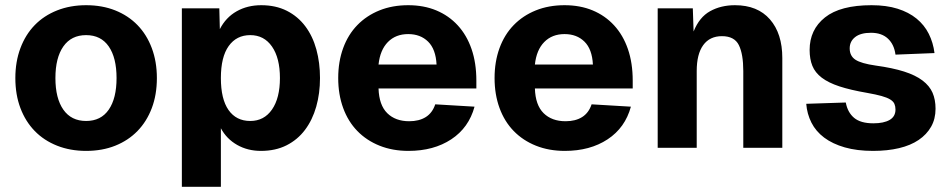

<svg xmlns="http://www.w3.org/2000/svg" viewBox="-20 -568 3655 738"><path d="M311 12Q250 12 199.5 -8Q149 -28 113.5 -64.5Q78 -101 58.5 -152.5Q39 -204 39 -268Q39 -331 58.5 -383Q78 -435 113.5 -471.5Q149 -508 199.5 -528Q250 -548 311 -548Q373 -548 423 -528Q473 -508 508.5 -471.5Q544 -435 563.5 -383Q583 -331 583 -268Q583 -204 563.5 -152.5Q544 -101 508.5 -64.5Q473 -28 423 -8Q373 12 311 12ZM311 -103Q368 -103 398 -146.5Q428 -190 428 -268Q428 -346 398 -389.5Q368 -433 311 -433Q254 -433 223.5 -389.5Q193 -346 193 -268Q193 -190 223.5 -146.5Q254 -103 311 -103Z M679 150V-536H823L825 -456Q848 -501 889.5 -524.5Q931 -548 984 -548Q1040 -548 1082.5 -526.5Q1125 -505 1153.5 -467Q1182 -429 1196 -378Q1210 -327 1210 -268Q1210 -209 1195.5 -158Q1181 -107 1152.5 -69Q1124 -31 1081.5 -9.5Q1039 12 983 12Q932 12 891.5 -11Q851 -34 829 -75V150ZM942 -103Q995 -103 1025.5 -147Q1056 -191 1056 -268Q1056 -345 1025.5 -389Q995 -433 942 -433Q889 -433 859 -391Q829 -349 829 -268Q829 -187 858.5 -145Q888 -103 942 -103Z M1550 12Q1489 12 1439 -8Q1389 -28 1353.5 -64.5Q1318 -101 1299 -153Q1280 -205 1280 -268Q1280 -331 1299 -383Q1318 -435 1353.5 -471.5Q1389 -508 1438.5 -528Q1488 -548 1549 -548Q1609 -548 1657 -528Q1705 -508 1739.5 -470.5Q1774 -433 1792.5 -379.5Q1811 -326 1811 -258V-228H1435Q1437 -164 1468.5 -133Q1500 -102 1553 -102Q1591 -102 1616.5 -118Q1642 -134 1653 -167L1804 -158Q1782 -77 1714.5 -32.5Q1647 12 1550 12ZM1658 -320Q1655 -379 1625.5 -408Q1596 -437 1549 -437Q1501 -437 1471 -406.5Q1441 -376 1435 -320Z M2151 12Q2090 12 2040 -8Q1990 -28 1954.5 -64.5Q1919 -101 1900 -153Q1881 -205 1881 -268Q1881 -331 1900 -383Q1919 -435 1954.5 -471.5Q1990 -508 2039.5 -528Q2089 -548 2150 -548Q2210 -548 2258 -528Q2306 -508 2340.5 -470.5Q2375 -433 2393.5 -379.5Q2412 -326 2412 -258V-228H2036Q2038 -164 2069.5 -133Q2101 -102 2154 -102Q2192 -102 2217.5 -118Q2243 -134 2254 -167L2405 -158Q2383 -77 2315.5 -32.5Q2248 12 2151 12ZM2259 -320Q2256 -379 2226.5 -408Q2197 -437 2150 -437Q2102 -437 2072 -406.5Q2042 -376 2036 -320Z M2508 0V-536H2643L2646 -447Q2668 -502 2709.5 -525Q2751 -548 2805 -548Q2892 -548 2939.5 -493.5Q2987 -439 2987 -345V0H2837V-295Q2837 -360 2820 -394.5Q2803 -429 2755 -429Q2708 -429 2683 -394.5Q2658 -360 2658 -295V0Z M3336 12Q3274 12 3227 -1.5Q3180 -15 3148 -39Q3116 -63 3099 -96.5Q3082 -130 3079 -169L3231 -174Q3238 -136 3263 -115Q3288 -94 3337 -94Q3377 -94 3399.5 -107Q3422 -120 3422 -147Q3422 -159 3418 -168.5Q3414 -178 3402 -185.5Q3390 -193 3368.5 -199Q3347 -205 3313 -211Q3249 -222 3206.5 -236Q3164 -250 3138.5 -269.5Q3113 -289 3102.5 -315Q3092 -341 3092 -376Q3092 -454 3151 -501Q3210 -548 3330 -548Q3387 -548 3430 -534.5Q3473 -521 3503 -496.5Q3533 -472 3550 -438Q3567 -404 3572 -364L3422 -358Q3417 -397 3393 -419.5Q3369 -442 3328 -442Q3288 -442 3267 -425.5Q3246 -409 3246 -382Q3246 -353 3268 -338.5Q3290 -324 3346 -316Q3411 -307 3455 -293Q3499 -279 3526 -258.5Q3553 -238 3564.5 -211.5Q3576 -185 3576 -150Q3576 -111 3559 -81Q3542 -51 3511 -30Q3480 -9 3435.5 1.5Q3391 12 3336 12Z"/></svg>

Font: Geist
Style: Bold
Weight: 400
Designer: Basement.studio, Andrés Briganti, Mateo Zaragoza
Foundry: Basement.studio, Vercel, Andrés Briganti, Guido Ferreyra, Mateo Zaragoza
Version: Version 1.401